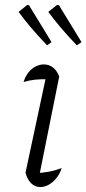

<svg xmlns="http://www.w3.org/2000/svg" viewBox="-20 -749 349 775"><path d="M135 -22 122 -50Q151 -51 177.5 -56Q204 -61 229 -71Q222 -48 208 -30.5Q194 -13 177 -3.5Q160 6 143 6Q121 6 105.5 -9.5Q90 -25 83 -52L170 -459L181 -429Q146 -430 122.5 -427.5Q99 -425 75 -418Q82 -440 94.5 -456Q107 -472 123.5 -480.5Q140 -489 157 -489Q178 -489 194 -476.5Q210 -464 219 -440ZM170 -566Q131 -607 104 -639Q77 -671 55 -701L90 -729L97 -728L188 -579ZM290 -566Q251 -607 224 -639Q197 -671 175 -701L210 -729L218 -728L309 -579Z"/></svg>

Font: Piazzolla Thin ExtraLight
Style: Italic
Weight: 250
Italic angle: -11.3°
Version: Version 2.005